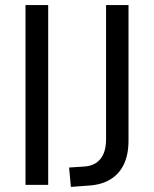

<svg xmlns="http://www.w3.org/2000/svg" viewBox="-20 -725 605 753"><path d="M80 0V-705H169V0ZM258 8 251 -68 313 -72Q339 -74 357.5 -86.5Q376 -99 386 -122Q396 -145 396 -178V-705H484V-174Q484 -119 466 -81Q448 -43 413 -21.5Q378 0 326 3Z"/></svg>

Font: Nunito Sans 10pt Condensed Medium
Style: Regular
Weight: 500
Width: 3
Designer: Vernon Adams
Foundry: Vernon Adams
Version: Version 3.101;gftools[0.9.27]